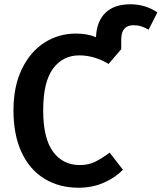

<svg xmlns="http://www.w3.org/2000/svg" viewBox="-20 -863 756 898"><path d="M716 -805 675 -724Q656 -735 640 -740Q624 -745 604 -745Q547 -745 547 -678V-633L488 -564Q421 -604 351 -604Q274 -604 228 -542Q182 -480 182 -347Q182 -216 228 -153.5Q274 -91 353 -91Q393 -91 424 -106Q455 -121 493 -149L555 -69Q520 -33 466.5 -9Q413 15 347 15Q257 15 188 -27Q119 -69 81 -150.5Q43 -232 43 -347Q43 -459 82.5 -540.5Q122 -622 188.5 -664Q255 -706 335 -706Q389 -706 429 -689Q432 -763 473 -803Q514 -843 590 -843Q660 -843 716 -805Z"/></svg>

Font: Fira Sans Medium
Style: Regular
Weight: 500
Designer: bBox Type GmbH & Carrois Corporate GbR & Edenspiekermann AG
Foundry: bBox Type GmbH & Carrois Corporate GbR & Edenspiekermann AG
Version: Version 4.301